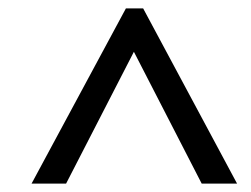

<svg xmlns="http://www.w3.org/2000/svg" viewBox="-20 -703 597 456"><path d="M55 -267 279 -683H320L543 -267H459L298 -580L137 -267Z"/></svg>

Font: Junicode SmExp
Style: Bold Italic
Weight: 700
Width: 6
Italic angle: -11°
Designer: Peter S. Baker
Version: Version 2.205; ttfautohint (v1.8.4)